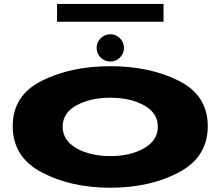

<svg xmlns="http://www.w3.org/2000/svg" viewBox="-20 -918 1102 944"><path d="M522.5 5Q329 5 185.8 -70.2Q42.5 -145.5 42.5 -297.5Q42.5 -449.5 185.8 -521Q329 -592.5 522.5 -592.5Q716 -592.5 858.8 -521Q1001.5 -449.5 1001.5 -297.5Q1001.5 -145.5 858.8 -70.2Q716 5 522.5 5ZM522.5 -150.5Q621 -150.5 688.5 -189.2Q756 -228 756 -295Q756 -362.5 688.5 -400Q621 -437.5 522.5 -437.5Q424 -437.5 356 -400Q288 -362.5 288 -295Q288 -228 356 -189.2Q424 -150.5 522.5 -150.5ZM522.5 -615.5Q494.5 -615.5 474.8 -635Q455 -654.5 455 -682.5Q455 -710 474.8 -729.8Q494.5 -749.5 522.5 -749.5Q550 -749.5 569.8 -729.8Q589.5 -710 589.5 -682.5Q589.5 -654.5 569.8 -635Q550 -615.5 522.5 -615.5ZM260.5 -811V-898.5H784V-811Z"/></svg>

Font: Anybody UltraExpanded ExtraBold
Style: Regular
Weight: 800
Width: 9
Designer: Tyler Finck
Foundry: Etcetera Type Company
Version: Version 1.010; ttfautohint (v1.8.3) -l 8 -r 50 -G 200 -x 14 